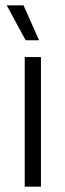

<svg xmlns="http://www.w3.org/2000/svg" viewBox="-20 -702 246 722"><path d="M73 0V-487.5H134V0ZM68.5 -682 126.5 -551.5V-550.5H76.5L5.5 -681.5V-682Z"/></svg>

Font: Anek Bangla Light
Style: Regular
Weight: 300
Designer: Sulekha Rajkumar (Bangla), Yesha Goshar (Latin)
Foundry: Ek Type
Version: Version 1.003